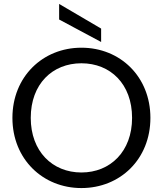

<svg xmlns="http://www.w3.org/2000/svg" viewBox="-20 -947 826 974"><path d="M280 -848 493 -734V-802L280 -927ZM743 -349C743 -558 590 -705 393 -705C197 -705 43 -558 43 -349C43 -140 197 7 393 7C590 7 743 -140 743 -349ZM136 -349C136 -521 246 -626 393 -626C540 -626 650 -521 650 -349C650 -179 540 -72 393 -72C246 -72 136 -179 136 -349Z"/></svg>

Font: Matrixport Regular
Style: Regular
Weight: 400
Designer: Ninad Kale (Devanagari), Jonny Pinhorn (Latin)
Foundry: Indian Type Foundry
Version: Version 3.200;PS 1.000;hotconv 16.6.54;makeotf.lib2.5.65590